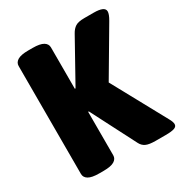

<svg xmlns="http://www.w3.org/2000/svg" viewBox="-165 -826 905 952"><g transform="rotate(-30 288.0 -350.0)"><path d="M130 2Q88 2 69 -9.5Q50 -21 50 -41V-659Q50 -679 69 -690.5Q88 -702 130 -702H155Q197 -702 216 -690.5Q235 -679 235 -659V-422H239L371 -659Q383 -681 399.5 -691.5Q416 -702 451 -702H504Q568 -702 568 -673Q568 -657 551 -628L396 -365L564 -57Q576 -36 576 -23Q576 -9 560 -3.5Q544 2 511 2H453Q417 2 399 -6Q381 -14 371 -33L239 -290H235V-41Q235 -21 216 -9.5Q197 2 155 2Z"/></g></svg>

Font: Asap Black
Style: Regular
Weight: 900
Designer: Pablo Cosgaya
Foundry: Omnibus-Type
Version: Version 3.001; ttfautohint (v1.8.4.7-5d5b)